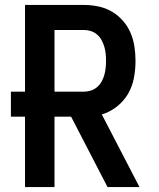

<svg xmlns="http://www.w3.org/2000/svg" viewBox="-20 -755 640 775"><path d="M414 0 267 -284H200V0H81V-284H24V-385H81V-735H319Q348 -735 377 -729Q406 -723 431 -708.5Q456 -694 475.5 -672Q495 -650 506.5 -623.5Q518 -597 522.5 -568Q527 -539 527 -509Q527 -475 520.5 -440.5Q514 -406 497 -376.5Q480 -347 452 -325Q424 -303 391 -293L543 0ZM200 -385H319Q333 -385 347 -389.5Q361 -394 372 -403.5Q383 -413 390 -425.5Q397 -438 401 -452Q405 -466 406.5 -480.5Q408 -495 408 -509Q408 -524 406.5 -538.5Q405 -553 401 -566.5Q397 -580 390 -593Q383 -606 372 -615.5Q361 -625 347 -629.5Q333 -634 319 -634H200Z"/></svg>

Font: Iosevka Extended
Style: Bold
Weight: 700
Width: 7
Monospace: yes
Designer: Belleve Invis
Foundry: Belleve Invis
Version: Version 32.5.0; ttfautohint (v1.8.4)